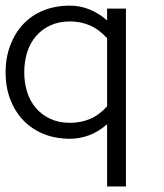

<svg xmlns="http://www.w3.org/2000/svg" viewBox="-20 -486 586 688"><path d="M0 -227.1Q0 -278.8 16.6 -323Q33.2 -367.2 63 -399.2Q92.8 -431.2 135.5 -448.5Q178.2 -465.8 231 -465.8Q301.8 -465.8 363.8 -413.1V-455.1H431.2V182.1H363.8V-41Q335 -15.1 301 -2Q267.1 11.2 231 11.2Q178.2 11.2 135.5 -6.3Q92.8 -23.9 63 -55.4Q33.2 -86.9 16.6 -130.4Q0 -173.8 0 -227.1ZM66.9 -227.1Q66.9 -189 77.4 -156Q87.9 -123 108.9 -98.6Q129.9 -74.2 160.4 -60.1Q190.9 -45.9 231 -45.9Q269 -45.9 302 -59.6Q335 -73.2 363.8 -105V-349.1Q335 -380.9 302 -395Q269 -409.2 231 -409.2Q190.9 -409.2 160.4 -395Q129.9 -380.9 108.9 -356.4Q87.9 -332 77.4 -298.6Q66.9 -265.1 66.9 -227.1Z"/></svg>

Font: Anonymous Pro
Style: Regular
Weight: 400
Monospace: yes
Designer: Mark Simonson
Version: Version 1.003